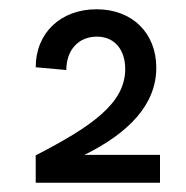

<svg xmlns="http://www.w3.org/2000/svg" viewBox="-20 -758 402 414"><path d="M57 -423V-364H325V-424H162C257 -471 317 -532 317 -612C317 -687 265 -738 188 -738C111 -738 57 -687 57 -613L123 -607C123 -650 149 -679 189 -679C226 -679 250 -652 250 -609C250 -535 177 -485 57 -423Z"/></svg>

Font: Uncut Sans Medium
Style: Regular
Weight: 500
Designer: Kasper Nordkvist
Foundry: UNCUT.wtf
Version: Version 1.304;Glyphs 3.2 (3246)